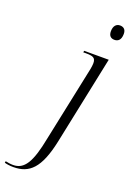

<svg xmlns="http://www.w3.org/2000/svg" viewBox="-322 -811 767 1116"><g transform="rotate(20 61.5 -253.0)"><path d="M214 -656C234 -656 254 -667 254 -707C254 -735 238 -746 217 -746C194 -746 178 -729 178 -696C178 -667 193 -656 214 -656ZM-85 240C13 240 72 187 109 11L223 -536H71L69 -526H86C129 -526 146 -520 146 -486C146 -475 144 -462 142 -451L44 16C14 172 -22 229 -91 229C-107 229 -126 226 -138 223L-140 233C-127 237 -107 240 -85 240Z"/></g></svg>

Font: Noto Serif Display Light
Style: Italic
Weight: 300
Italic angle: -12°
Designer: Monotype Design Team
Foundry: Monotype Imaging Inc.
Version: Version 2.009